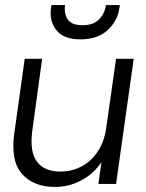

<svg xmlns="http://www.w3.org/2000/svg" viewBox="-20 -729 578 761"><path d="M198 12Q113 12 67 -40Q21 -92 37 -203L78 -496H147L108 -211Q97 -129 126 -89Q155 -49 219 -49Q263 -49 301.5 -68.5Q340 -88 366.5 -127Q393 -166 401 -222L440 -496H510L440 0H370L382 -86Q351 -40 302 -14Q253 12 198 12ZM299 -573Q232 -573 203.5 -609.5Q175 -646 182 -696L184 -709H238Q233 -675 248.5 -652Q264 -629 307 -629Q350 -629 372.5 -652Q395 -675 400 -709H455L453 -696Q446 -646 406.5 -609.5Q367 -573 299 -573Z"/></svg>

Font: Host Grotesk Light
Style: Italic
Weight: 300
Italic angle: -8°
Designer: Doğukan Karapınar based on Poppins by Indian Type Foundry, Jonny Pinhorn
Foundry: Element Type
Version: Version 1.001; ttfautohint (v1.8.4.7-5d5b)